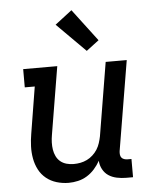

<svg xmlns="http://www.w3.org/2000/svg" viewBox="-55 -826 710 881"><g transform="rotate(-5 300.0 -386.0)"><path d="M226 8Q198 8 171 0Q144 -8 123 -25Q102 -42 89.5 -66Q77 -90 72 -117.5Q67 -145 68 -173.5Q69 -202 74 -231L109 -446H63V-530H220L168 -217Q165 -200 164.5 -183Q164 -166 166.5 -150Q169 -134 176 -119.5Q183 -105 195 -95Q207 -85 223 -80.5Q239 -76 256 -76Q272 -76 287.5 -79Q303 -82 317.5 -89Q332 -96 344.5 -107.5Q357 -119 365.5 -132.5Q374 -146 379 -161.5Q384 -177 387 -192L443 -530H540L471 -116Q470 -108 471 -100Q472 -92 476.5 -86.5Q481 -81 488.5 -78.5Q496 -76 504 -76H522V8H490Q469 8 447.5 3.5Q426 -1 409.5 -12Q393 -23 383 -41.5Q373 -60 372 -81Q361 -61 345.5 -43.5Q330 -26 310.5 -14Q291 -2 269 3Q247 8 226 8ZM361 -588 229 -720 307 -780 419 -632Z"/></g></svg>

Font: Iosevka Curly Slab MdEx
Style: Italic
Weight: 500
Width: 7
Italic angle: -9°
Monospace: yes
Designer: Belleve Invis
Foundry: Belleve Invis
Version: Version 11.0.0; ttfautohint (v1.8.3)